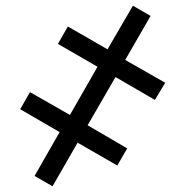

<svg xmlns="http://www.w3.org/2000/svg" viewBox="-20 -650 649 673"><path d="M384.8 -379.9 522.9 -299.8 559.1 -359.9 418.9 -439.9 507.8 -594.2 445.8 -629.9 356.9 -477.1 217.8 -557.1 183.1 -496.1 321.8 -416 225.1 -247.1 85 -327.1 50.8 -267.1 189 -187 101.1 -33.2 164.1 2.9 252 -149.9 391.1 -69.8 425.8 -129.9 287.1 -210.9Z"/></svg>

Font: Noto Reveo Sans
Style: Bold
Weight: 700
Designer: Monotype Design team
Foundry: Monotype Imaging Inc.
Version: Version 1.04